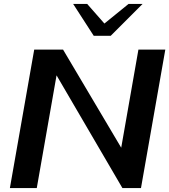

<svg xmlns="http://www.w3.org/2000/svg" viewBox="-20 -951 856 971"><path d="M153 -700H299L593 -204L680 -700H816L693 0H599L266 -570L166 0H30ZM350 -931H421L508 -832L630 -931H701L540 -770H454Z"/></svg>

Font: Fahkwang SemiBold
Style: Italic
Weight: 600
Italic angle: -10°
Version: Version 1.000; ttfautohint (v1.6)